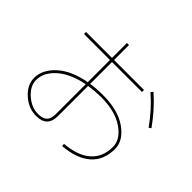

<svg xmlns="http://www.w3.org/2000/svg" viewBox="-179 -1059 1358 1358"><g transform="rotate(45 500.0 -380.0)"><path d="M752.9 -671.9 766.6 -688.5Q860.4 -606.4 938.5 -496.1L921.9 -484.4Q846.7 -590.8 752.9 -671.9ZM389.6 -387.7Q261.7 -362.3 190.9 -299.3Q120.1 -236.3 120.1 -160.2Q120.1 -101.6 176.8 -50.8Q233.4 0 299.8 0Q347.7 0 368.7 -21Q389.6 -42 389.6 -89.8ZM410.2 -390.6V-89.8Q410.2 20.5 299.8 19.5Q223.6 19.5 161.6 -36.1Q99.6 -91.8 99.6 -160.2Q99.6 -244.1 175.8 -313.5Q252 -382.8 389.6 -408.2V-629.9H129.9V-650.4H389.6V-799.8H410.2V-650.4H710V-629.9H410.2V-411.1Q465.8 -419.9 530.3 -419.9Q682.6 -419.9 771.5 -356.4Q860.4 -293 860.4 -210Q860.4 -98.6 789.1 -35.2Q717.8 28.3 581.1 40L579.1 19.5Q707 8.8 773.4 -49.8Q839.8 -108.4 839.8 -210Q839.8 -285.2 755.9 -342.8Q671.9 -400.4 530.3 -400.4Q465.8 -399.4 410.2 -390.6Z"/></g></svg>

Font: Mgen+ 1mn thin
Style: Regular
Weight: 100
Designer: [Source Han Sans]
Ryoko NISHIZUKA  (kana & ideographs); Paul D. Hunt (Latin, Greek & Cyrillic); Wenlong ZHANG  (bopomofo
Version: Version 1.059.20150602